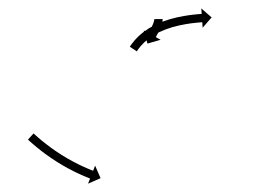

<svg xmlns="http://www.w3.org/2000/svg" viewBox="-20 -602 657 460"><path d="M369.6 -555.3C369.6 -555.7 369.6 -556 369.6 -556.4L349.6 -556.2C349.6 -555.9 349.6 -555.7 349.6 -555.4C349.6 -555.4 349.6 -555.5 349.6 -555.6C349.6 -555.6 349.6 -555.7 349.6 -555.7C349.6 -555.2 349.6 -554.7 349.5 -554.2C349.5 -554.2 349.5 -554.3 349.5 -554.3C349.5 -554.4 349.6 -554.5 349.6 -554.5C349.5 -553.8 349.3 -553.1 349.2 -552.4C349.2 -552.4 349.2 -552.4 349.2 -552.5C349.2 -552.6 349.2 -552.6 349.2 -552.6C349.1 -551.8 348.8 -551 348.6 -550.1C348.6 -550.1 348.6 -550.2 348.6 -550.2C348.6 -550.3 348.7 -550.3 348.7 -550.3C348.4 -549.4 348.1 -548.4 347.7 -547.5C347.7 -547.5 347.8 -547.6 347.8 -547.6C347.8 -547.6 347.8 -547.7 347.8 -547.7C347.4 -546.7 347.1 -545.7 346.7 -544.7C346.7 -544.7 346.7 -544.7 346.7 -544.7C346.7 -544.8 346.7 -544.8 346.7 -544.8C346.3 -543.7 345.8 -542.7 345.4 -541.7C345.4 -541.7 345.4 -541.7 345.4 -541.7C345.4 -541.7 345.4 -541.8 345.4 -541.8C345 -540.7 344.5 -539.7 344 -538.6C344 -538.6 344 -538.6 344 -538.7C344 -538.7 344 -538.7 344 -538.7C343.5 -537.7 343.1 -536.6 342.6 -535.6C342.6 -535.6 342.6 -535.6 342.6 -535.6C342.6 -535.6 342.6 -535.7 342.6 -535.7C342.1 -534.7 341.6 -533.7 341.1 -532.7L341.1 -532.7L341.1 -532.7C340.7 -531.8 340.2 -530.9 339.7 -530L339.7 -530L339.7 -530C339.3 -529.2 338.9 -528.4 338.4 -527.6L338.5 -527.6L338.5 -527.6C338.1 -527 337.7 -526.3 337.4 -525.6L337.4 -525.6L337.4 -525.6C337.1 -525.1 336.8 -524.6 336.5 -524L336.5 -524L336.5 -524C336.3 -523.7 336.1 -523.4 336 -523C335.9 -522.9 335.8 -522.8 335.8 -522.7L324.2 -529.1L333.3 -497.6L364.8 -506.7L353.3 -513C353.3 -513.1 353.4 -513.3 353.5 -513.4C353.7 -513.7 353.9 -514.1 354.1 -514.4L354.1 -514.4L354.1 -514.4C354.4 -515 354.6 -515.5 354.9 -516.1L354.9 -516.1L354.9 -516.1C355.3 -516.8 355.7 -517.5 356.1 -518.2L356.1 -518.2L356.1 -518.2C356.5 -519.1 357 -519.9 357.4 -520.7L357.4 -520.8L357.5 -520.8C357.9 -521.7 358.4 -522.7 358.9 -523.6L358.9 -523.7L358.9 -523.7C359.5 -524.7 360 -525.8 360.5 -526.8C360.5 -526.8 360.5 -526.8 360.5 -526.8C360.5 -526.8 360.5 -526.8 360.5 -526.8C361.1 -527.9 361.6 -529 362.1 -530.1C362.1 -530.1 362.1 -530.2 362.1 -530.2C362.1 -530.2 362.1 -530.2 362.1 -530.2C362.7 -531.3 363.2 -532.5 363.7 -533.6C363.7 -533.6 363.7 -533.7 363.7 -533.7C363.7 -533.7 363.7 -533.7 363.7 -533.7C364.2 -534.9 364.7 -536 365.2 -537.2C365.2 -537.2 365.2 -537.2 365.2 -537.3C365.2 -537.3 365.3 -537.3 365.3 -537.3C365.7 -538.5 366.2 -539.6 366.6 -540.8C366.6 -540.8 366.6 -540.9 366.6 -540.9C366.6 -540.9 366.6 -541 366.6 -541C367 -542.1 367.4 -543.3 367.8 -544.5C367.8 -544.5 367.8 -544.5 367.8 -544.6C367.8 -544.6 367.8 -544.7 367.8 -544.7C368.2 -545.8 368.5 -547 368.7 -548.2C368.7 -548.2 368.8 -548.3 368.8 -548.3C368.8 -548.4 368.8 -548.5 368.8 -548.5C369 -549.6 369.2 -550.7 369.4 -551.9C369.4 -551.9 369.4 -551.9 369.4 -552C369.4 -552.1 369.4 -552.2 369.4 -552.2C369.5 -553.1 369.6 -554.1 369.6 -555C369.6 -555 369.6 -555.1 369.6 -555.2C369.6 -555.2 369.6 -555.3 369.6 -555.3ZM292.2 -491.8C291.8 -491.2 291.4 -490.6 291 -490L307.8 -479C308.1 -479.6 308.5 -480.2 308.9 -480.8C308.9 -480.8 308.9 -480.8 308.9 -480.8C308.9 -480.7 308.9 -480.7 308.9 -480.7C309.9 -482.3 311.1 -483.9 312.2 -485.5C312.2 -485.5 312.2 -485.4 312.1 -485.4C312.1 -485.3 312.1 -485.3 312.1 -485.3C313.9 -487.7 315.8 -490.1 317.8 -492.4C317.8 -492.4 317.7 -492.3 317.7 -492.2C317.6 -492.2 317.6 -492.1 317.6 -492.1C320.2 -495.1 322.9 -497.9 325.7 -500.6C325.7 -500.6 325.6 -500.6 325.5 -500.5C325.5 -500.4 325.4 -500.4 325.4 -500.4C328.8 -503.5 332.3 -506.5 336 -509.4C336 -509.4 335.9 -509.3 335.8 -509.3C335.7 -509.2 335.7 -509.2 335.7 -509.2C339.8 -512.2 344 -515.1 348.4 -517.8C348.4 -517.8 348.3 -517.8 348.2 -517.8C348.2 -517.7 348.1 -517.7 348.1 -517.7C352.8 -520.4 357.6 -523 362.5 -525.5C362.5 -525.5 362.5 -525.4 362.4 -525.4C362.3 -525.4 362.3 -525.3 362.3 -525.3C367.4 -527.7 372.6 -529.9 377.8 -531.9C377.8 -531.9 377.7 -531.9 377.7 -531.8C377.6 -531.8 377.6 -531.8 377.6 -531.8C382.8 -533.7 388.2 -535.4 393.5 -537.1C393.5 -537.1 393.5 -537.1 393.4 -537C393.4 -537 393.3 -537 393.3 -537C398.5 -538.5 403.8 -539.8 409.1 -541C409.1 -541 409 -541 409 -541C408.9 -541 408.9 -541 408.9 -541C413.8 -542.1 418.8 -543 423.8 -543.9C423.8 -543.9 423.7 -543.9 423.7 -543.9C423.6 -543.9 423.6 -543.9 423.6 -543.9C428.1 -544.7 432.5 -545.3 437 -546C437 -546 437 -546 437 -546C436.9 -546 436.9 -546 436.9 -546C440.7 -546.4 444.5 -546.9 448.3 -547.3C448.3 -547.3 448.2 -547.3 448.2 -547.3C448.2 -547.3 448.2 -547.3 448.2 -547.3C451.1 -547.6 454 -547.9 457 -548.1C457 -548.1 457 -548.1 456.9 -548.1C456.9 -548.1 456.9 -548.1 456.9 -548.1C458.8 -548.3 460.7 -548.4 462.6 -548.6L462.6 -548.6L462.5 -548.6C463.2 -548.6 463.9 -548.7 464.6 -548.7L465.5 -535.6L487 -560.3L462.3 -581.8L463.2 -568.7C462.5 -568.6 461.8 -568.6 461.1 -568.5L461.1 -568.5L461.1 -568.5C459.2 -568.4 457.2 -568.2 455.3 -568.1C455.3 -568.1 455.3 -568.1 455.3 -568.1C455.2 -568.1 455.2 -568.1 455.2 -568.1C452.2 -567.8 449.2 -567.5 446.2 -567.2C446.2 -567.2 446.2 -567.2 446.1 -567.2C446.1 -567.2 446.1 -567.2 446.1 -567.2C442.2 -566.8 438.3 -566.3 434.4 -565.8C434.4 -565.8 434.3 -565.8 434.3 -565.8C434.3 -565.8 434.2 -565.8 434.2 -565.8C429.6 -565.1 425 -564.4 420.3 -563.6C420.3 -563.6 420.3 -563.6 420.3 -563.6C420.2 -563.6 420.2 -563.6 420.2 -563.6C415 -562.7 409.8 -561.7 404.7 -560.5C404.7 -560.5 404.6 -560.5 404.6 -560.5C404.5 -560.5 404.5 -560.5 404.5 -560.5C399 -559.2 393.4 -557.8 388 -556.3C388 -556.3 387.9 -556.3 387.9 -556.2C387.8 -556.2 387.7 -556.2 387.7 -556.2C382.1 -554.5 376.4 -552.6 370.8 -550.6C370.8 -550.6 370.8 -550.6 370.7 -550.6C370.6 -550.6 370.6 -550.5 370.6 -550.5C364.9 -548.4 359.4 -546 353.9 -543.5C353.9 -543.5 353.8 -543.5 353.8 -543.4C353.7 -543.4 353.6 -543.4 353.6 -543.4C348.3 -540.7 343.1 -537.9 338 -534.9C338 -534.9 337.9 -534.9 337.8 -534.8C337.8 -534.8 337.7 -534.8 337.7 -534.8C332.9 -531.7 328.3 -528.6 323.8 -525.2C323.8 -525.2 323.7 -525.2 323.6 -525.1C323.6 -525.1 323.5 -525 323.5 -525C319.5 -521.9 315.6 -518.6 311.9 -515.1C311.9 -515.1 311.8 -515 311.8 -515C311.7 -514.9 311.6 -514.9 311.6 -514.9C308.5 -511.8 305.5 -508.7 302.6 -505.5C302.6 -505.5 302.6 -505.4 302.6 -505.3C302.5 -505.3 302.5 -505.2 302.5 -505.2C300.3 -502.7 298.2 -500.1 296.2 -497.4C296.2 -497.4 296.1 -497.4 296.1 -497.3C296.1 -497.3 296 -497.2 296 -497.2C294.8 -495.5 293.5 -493.7 292.3 -491.9C292.3 -491.9 292.3 -491.9 292.3 -491.9C292.3 -491.9 292.2 -491.8 292.2 -491.8ZM61.9 -281C61.4 -281.4 60.9 -281.8 60.4 -282.3L47 -267.5C47.4 -267.1 47.9 -266.6 48.4 -266.2L48.4 -266.2L48.4 -266.2C49.8 -264.9 51.2 -263.7 52.6 -262.4L52.6 -262.4L52.6 -262.4C54.8 -260.5 57 -258.6 59.1 -256.7C59.1 -256.7 59.1 -256.7 59.2 -256.7C59.2 -256.7 59.2 -256.7 59.2 -256.7C62 -254.2 64.9 -251.8 67.8 -249.4C67.8 -249.4 67.8 -249.4 67.8 -249.4C67.8 -249.4 67.8 -249.4 67.8 -249.4C71.3 -246.6 74.7 -243.8 78.2 -241.1C78.2 -241.1 78.2 -241.1 78.3 -241.1C78.3 -241.1 78.3 -241 78.3 -241C82.2 -238 86.1 -235.1 90.1 -232.1C90.1 -232.1 90.1 -232.1 90.2 -232.1C90.2 -232.1 90.2 -232.1 90.2 -232.1C94.5 -229 98.8 -225.9 103.2 -222.9C103.2 -222.9 103.2 -222.9 103.2 -222.9C103.2 -222.9 103.3 -222.9 103.3 -222.9C107.8 -219.8 112.3 -216.8 116.9 -213.9C116.9 -213.9 117 -213.9 117 -213.9C117 -213.9 117 -213.8 117 -213.8C121.7 -211 126.3 -208.1 131 -205.4C131 -205.4 131.1 -205.4 131.1 -205.4C131.1 -205.3 131.1 -205.3 131.1 -205.3C135.7 -202.7 140.3 -200.1 145 -197.6C145 -197.6 145 -197.6 145 -197.6C145 -197.6 145.1 -197.6 145.1 -197.6C149.4 -195.3 153.8 -193 158.2 -190.8C158.2 -190.8 158.3 -190.8 158.3 -190.8C158.3 -190.8 158.3 -190.7 158.3 -190.7C162.3 -188.8 166.3 -186.9 170.3 -185C170.3 -185 170.3 -185 170.4 -185C170.4 -185 170.4 -185 170.4 -185C173.8 -183.5 177.2 -181.9 180.7 -180.5C180.7 -180.5 180.7 -180.5 180.7 -180.4C180.7 -180.4 180.7 -180.4 180.7 -180.4C183.4 -179.3 186 -178.2 188.7 -177.1C188.7 -177.1 188.7 -177.1 188.7 -177.1C188.7 -177.1 188.7 -177.1 188.7 -177.1C190.5 -176.4 192.2 -175.7 193.9 -175L193.9 -175L193.9 -175C194.5 -174.7 195.1 -174.5 195.8 -174.3L190.9 -162L221 -175.1L207.9 -205.1L203.1 -192.9C202.5 -193.1 201.9 -193.4 201.3 -193.6L201.3 -193.6L201.3 -193.6C199.6 -194.2 197.9 -194.9 196.3 -195.6C196.3 -195.6 196.3 -195.6 196.3 -195.6C196.3 -195.6 196.3 -195.6 196.3 -195.6C193.7 -196.6 191.1 -197.7 188.6 -198.8C188.6 -198.8 188.6 -198.8 188.6 -198.8C188.6 -198.8 188.6 -198.8 188.6 -198.8C185.3 -200.3 182 -201.7 178.7 -203.2C178.7 -203.2 178.7 -203.2 178.7 -203.2C178.7 -203.2 178.7 -203.2 178.7 -203.2C174.8 -205 171 -206.8 167.1 -208.7C167.1 -208.7 167.1 -208.7 167.1 -208.7C167.2 -208.7 167.2 -208.7 167.2 -208.7C162.9 -210.8 158.6 -213 154.4 -215.3C154.4 -215.3 154.4 -215.2 154.4 -215.2C154.5 -215.2 154.5 -215.2 154.5 -215.2C150 -217.6 145.5 -220.1 141.1 -222.7C141.1 -222.7 141.1 -222.7 141.1 -222.7C141.1 -222.6 141.2 -222.6 141.2 -222.6C136.6 -225.3 132.1 -228 127.6 -230.8C127.6 -230.8 127.6 -230.8 127.6 -230.8C127.7 -230.8 127.7 -230.8 127.7 -230.8C123.2 -233.6 118.8 -236.5 114.4 -239.5C114.4 -239.5 114.4 -239.4 114.4 -239.4C114.5 -239.4 114.5 -239.4 114.5 -239.4C110.3 -242.3 106.1 -245.3 101.9 -248.3C101.9 -248.3 101.9 -248.3 102 -248.2C102 -248.2 102 -248.2 102 -248.2C98.1 -251.1 94.3 -253.9 90.5 -256.9C90.5 -256.9 90.5 -256.9 90.5 -256.9C90.6 -256.8 90.6 -256.8 90.6 -256.8C87.2 -259.5 83.8 -262.2 80.5 -264.9C80.5 -264.9 80.5 -264.9 80.5 -264.9C80.5 -264.9 80.5 -264.8 80.5 -264.8C77.7 -267.2 74.9 -269.5 72.2 -271.9C72.2 -271.9 72.2 -271.9 72.2 -271.9C72.2 -271.9 72.2 -271.8 72.2 -271.8C70.1 -273.7 68 -275.5 65.9 -277.4L65.9 -277.4L65.9 -277.4C64.5 -278.6 63.2 -279.8 61.8 -281L61.9 -281Z"/></svg>

Font: FRB American Cursive Just Arrows Medium
Style: Italic
Weight: 500
Italic angle: -25°
Version: Version 2.0;Modular Font Editor K font №1